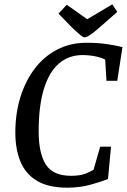

<svg xmlns="http://www.w3.org/2000/svg" viewBox="-20 -858 590 889"><path d="M292 11Q203 11 150 -21.5Q97 -54 74 -111.5Q51 -169 51 -244Q51 -333 74.5 -408.5Q98 -484 141 -540.5Q184 -597 245 -628.5Q306 -660 380 -660Q435 -660 477 -653.5Q519 -647 547 -640L523 -484H473L467 -582Q451 -591 422 -597Q393 -603 362 -603Q298 -603 252.5 -563.5Q207 -524 183 -445.5Q159 -367 159 -249Q159 -149 192 -96.5Q225 -44 309 -44Q351 -44 376 -54Q401 -64 413 -72L444 -179H494L480 -29Q447 -16 398 -2.5Q349 11 292 11ZM371 -685Q365 -685 354 -694Q343 -703 332 -713.5Q321 -724 314 -730L251 -795L289 -836L384 -769L500 -838L523 -803L449 -738Q425 -717 409.5 -705Q394 -693 385 -689Q376 -685 371 -685Z"/></svg>

Font: Faustina Medium
Style: Italic
Weight: 500
Italic angle: -8°
Designer: Alfonso Garcia
Foundry: http://www.omnibus-type.com
Version: Version 1.200